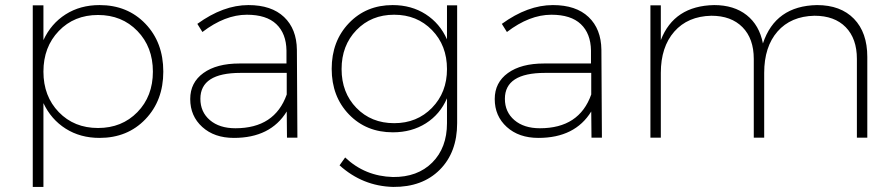

<svg xmlns="http://www.w3.org/2000/svg" viewBox="-20 -542 3522 756"><path d="M372 -522Q482 -522 552.5 -448.5Q623 -375 623 -260Q623 -146 552.5 -72.5Q482 1 372 1Q296 1 238.5 -35.5Q181 -72 151 -136V194H109V-521H151V-384Q181 -449 238.5 -485.5Q296 -522 372 -522ZM211.5 -100.5Q272 -38 366 -38Q460 -38 521 -100.5Q582 -163 582 -260Q582 -357 521 -420Q460 -483 366 -483Q272 -483 211.5 -420Q151 -357 151 -260Q151 -163 211.5 -100.5Z M1151 0H1110L1109 -103Q1045 1 901 1Q824 1 776.5 -42Q729 -85 729 -152Q729 -217 781 -254.5Q833 -292 923 -292H1108V-343Q1107 -410 1068 -447Q1029 -484 952 -484Q866 -484 777 -416L757 -448Q859 -522 958 -522Q1049 -522 1098.5 -475Q1148 -428 1149 -346ZM907 -37Q1062 -37 1109 -170V-255H927Q769 -255 769 -153Q769 -101 806.5 -69Q844 -37 907 -37Z M1740 -521H1780V-57Q1780 58 1711.5 126.5Q1643 195 1528 194Q1408 191 1317 109L1339 78Q1417 152 1527 155Q1624 156 1682 98Q1740 40 1740 -57V-155Q1713 -92 1657 -56.5Q1601 -21 1527 -21Q1422 -21 1354 -91.5Q1286 -162 1286 -271Q1286 -380 1354 -451Q1422 -522 1526 -522Q1600 -522 1656 -486Q1712 -450 1740 -387ZM1740 -270Q1740 -363 1681 -423.5Q1622 -484 1532 -484Q1442 -484 1383.5 -423.5Q1325 -363 1325 -270Q1325 -177 1383.5 -117Q1442 -57 1532 -57Q1622 -57 1681 -117.5Q1740 -178 1740 -270Z M2350 0H2309L2308 -103Q2244 1 2100 1Q2023 1 1975.5 -42Q1928 -85 1928 -152Q1928 -217 1980 -254.5Q2032 -292 2122 -292H2307V-343Q2306 -410 2267 -447Q2228 -484 2151 -484Q2065 -484 1976 -416L1956 -448Q2058 -522 2157 -522Q2248 -522 2297.5 -475Q2347 -428 2348 -346ZM2106 -37Q2261 -37 2308 -170V-255H2126Q1968 -255 1968 -153Q1968 -101 2005.5 -69Q2043 -37 2106 -37Z M3197 -522Q3290 -522 3342.5 -468Q3395 -414 3395 -318V0H3354V-310Q3354 -390 3310 -435Q3266 -480 3187 -480Q3094 -478 3041.5 -418Q2989 -358 2989 -255V0H2948V-310Q2948 -390 2903.5 -435Q2859 -480 2781 -480Q2688 -478 2635 -417.5Q2582 -357 2582 -255V0H2541V-521H2582V-384Q2634 -519 2792 -522Q2870 -522 2920 -482.5Q2970 -443 2984 -371Q3033 -519 3197 -522Z"/></svg>

Font: Montserrat Ultra Light
Style: Regular
Weight: 200
Designer: Julieta Ulanovsky
Foundry: Julieta Ulanovsky
Version: Version 3.100;PS 003.100;hotconv 1.0.88;makeotf.lib2.5.64775